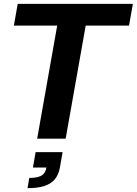

<svg xmlns="http://www.w3.org/2000/svg" viewBox="-20 -720 710 997"><path d="M173 0H321L425 -587H650L670 -700H72L52 -587H277ZM123 257C234 257 278 220 291 150L305 70H165L151 150H221C215 181 201 204 132 204Z"/></svg>

Font: Uncut Sans
Style: Bold Italic
Weight: 700
Italic angle: -10°
Designer: Kasper Nordkvist
Foundry: Uncut Type
Version: Version 1.111;FEAKit 1.0